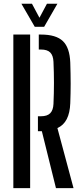

<svg xmlns="http://www.w3.org/2000/svg" viewBox="-20 -980 427 1000"><path d="M271.5 0 198 -296.5H177.5V-374.5H193Q226 -374.5 241.5 -390.2Q257 -406 258.5 -438.5Q263.5 -548.5 258.5 -658.5Q257 -691 241.8 -706.5Q226.5 -722 193.5 -722H182V-800H193.5Q272 -800 307.5 -766Q343 -732 346 -654Q348 -593.5 348 -544Q348 -494.5 346 -442.5Q342.5 -341 279 -313L363 0ZM49.5 0V-800H137V0ZM161 -840.5 91.5 -960.5H146.5L185.5 -887.5L224.5 -960.5H279L210 -840.5Z"/></svg>

Font: Big Shoulders Stencil Display SemiBold
Style: Regular
Weight: 600
Designer: Patric King
Foundry: XO Type Co
Version: Version 1.000